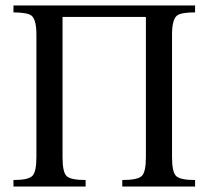

<svg xmlns="http://www.w3.org/2000/svg" viewBox="-20 -683 812 703"><path d="M694.3 0H427.7V-23.9Q482.9 -23.9 498.5 -38.1Q514.2 -52.2 514.2 -107.4V-621.1H209V-107.4Q209 -52.7 223.9 -38.3Q238.8 -23.9 293.5 -23.9V0H29.3V-23.9Q83 -23.9 98.1 -38.6Q113.3 -53.2 113.3 -107.4V-556.6Q113.3 -610.4 95.7 -625.5Q81.5 -637.2 29.3 -637.7V-663.1H694.3V-637.7Q642.1 -637.7 627.4 -625.5Q609.9 -610.4 609.9 -556.6V-107.4Q609.9 -52.7 625 -38.3Q640.1 -23.9 694.3 -23.9Z"/></svg>

Font: Accordance
Style: Regular
Weight: 400
Version: Version 1.1 (build May 11, 2018) Miklal Software Solutions, 